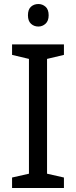

<svg xmlns="http://www.w3.org/2000/svg" viewBox="-20 -935 379 955"><path d="M298 0H40V-52L124 -71V-642L40 -662V-714H298V-662L214 -642V-71L298 -52ZM171 -915Q191 -915 206.5 -901.5Q222 -888 222 -859Q222 -831 206.5 -817Q191 -803 171 -803Q149 -803 134 -817Q119 -831 119 -859Q119 -888 134 -901.5Q149 -915 171 -915Z"/></svg>

Font: Noto Sans Armenian
Style: Regular
Weight: 400
Designer: Monotype Design Team
Foundry: Monotype Imaging Inc.
Version: Version 2.007